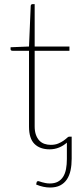

<svg xmlns="http://www.w3.org/2000/svg" viewBox="-20 -692 381 900"><path d="M293.5 -23.5Q277.5 -9 256.8 -0.5Q236 8 212.5 8Q167.5 8 141.8 -17.2Q116 -42.5 116 -98.5V-454H39Q29.5 -454 29.5 -461.5V-470.5L116 -474L124 -664Q124 -667 126 -669.8Q128 -672.5 131.5 -672.5H142.5V-474H305.5V-454H142.5V-99.5Q142.5 -76.5 148.5 -60Q154.5 -43.5 164.5 -33Q174.5 -22.5 188.2 -17.8Q202 -13 218 -13Q238 -13 252.5 -19Q267 -25 277.2 -32.2Q287.5 -39.5 293.8 -45.5Q300 -51.5 304 -51.5H316V52Q316 81.5 310.8 106.2Q305.5 131 293.5 149Q281.5 167 262.2 177Q243 187 214.5 187Q183.5 187 149.5 173L151.5 163.5Q152.5 159 155 158Q157.5 157 159.5 157Q161.5 157 166.2 158.8Q171 160.5 178 162.5Q185 164.5 194 166.2Q203 168 213.5 168Q236 168 251.2 159.8Q266.5 151.5 276 136.5Q285.5 121.5 289.5 100.2Q293.5 79 293.5 53.5Z"/></svg>

Font: Lato Thin
Style: Regular
Weight: 200
Designer: Lukasz Dziedzic
Foundry: tyPoland Lukasz Dziedzic
Version: Version 2.007; 2014-02-27